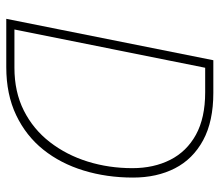

<svg xmlns="http://www.w3.org/2000/svg" viewBox="-64 -636 700 612"><g transform="rotate(90 286.0 -330.0)"><path d="M40 0 172 -660H276Q367 -660 427 -627.5Q487 -595 516.5 -537.5Q546 -480 546 -404Q546 -320 523.5 -246.5Q501 -173 457 -118Q413 -63 347 -31.5Q281 0 194 0ZM74 -26H196Q273 -26 332.5 -56Q392 -86 433 -139Q474 -192 495 -259.5Q516 -327 516 -402Q516 -470 489.5 -522.5Q463 -575 409.5 -604.5Q356 -634 274 -634H196Z"/></g></svg>

Font: Source Sans 3 ExtraLight
Style: Italic
Weight: 250
Italic angle: -11°
Designer: Paul D. Hunt
Foundry: Adobe
Version: Version 3.046;hotconv 1.0.118;makeotfexe 2.5.65603